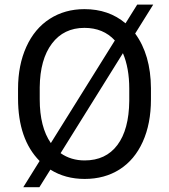

<svg xmlns="http://www.w3.org/2000/svg" viewBox="-20 -760 728 826"><path d="M629.4 -332.5Q629.4 -228 594.2 -150.1Q559.1 -72.3 494.6 -31.2Q430.2 9.8 344.2 9.8Q260.7 9.8 196.8 -30.3L149.4 45.4H80.1L150.4 -67.4Q57.6 -161.1 57.6 -336.9V-377.4Q57.6 -480 93.3 -558.6Q128.9 -637.2 194.1 -679Q259.3 -720.7 343.3 -720.7Q447.8 -720.7 520 -659.7L570.3 -740.2H639.2L561.5 -615.7Q628.4 -524.4 629.4 -380.9ZM150.9 -332.5Q150.9 -213.4 198.7 -144.5L474.1 -585.9Q424.3 -640.1 343.3 -640.1Q254.4 -640.1 203.4 -572.5Q152.3 -504.9 150.9 -384.8ZM536.1 -378.4Q536.1 -467.3 508.8 -531.2L240.7 -101.1Q285.2 -69.8 344.2 -69.8Q435.1 -69.8 484.9 -136Q534.7 -202.1 536.1 -325.7Z"/></svg>

Font: TypoPRO Roboto
Style: Regular
Weight: 400
Designer: Google
Version: Version 2.136; 2016